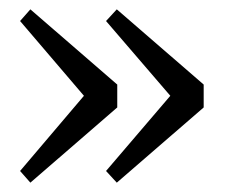

<svg xmlns="http://www.w3.org/2000/svg" viewBox="-20 -437 484 411"><path d="M45 -417 231 -256V-207L45 -46L23 -71L175 -250V-214L23 -392ZM230 -417 416 -256V-207L230 -46L207 -71L360 -250V-214L207 -392Z"/></svg>

Font: Lisu Bosa ExtraLight
Style: Regular
Weight: 200
Designer: David Morse, Annie Olsen, Victor Gaultney, Frank Grießhammer (Latin)
Foundry: SIL International
Version: Version 2.000